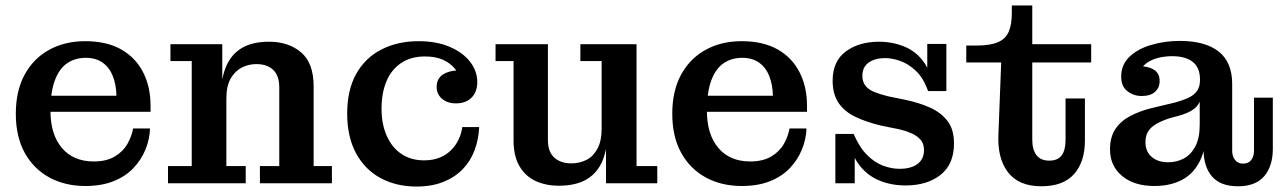

<svg xmlns="http://www.w3.org/2000/svg" viewBox="-20 -672 4712 704"><path d="M293 10Q218 10 160.5 -21.5Q103 -53 70.5 -112Q38 -171 38 -255Q38 -339 70.5 -398.5Q103 -458 160.5 -489.5Q218 -521 292 -521L295 -460Q255 -460 226 -440Q197 -420 181 -377Q165 -334 165 -266Q165 -179 207 -129.5Q249 -80 324 -80Q370 -80 400.5 -98Q431 -116 447 -144Q463 -172 468 -201H530Q529 -162 513.5 -124Q498 -86 469 -55.5Q440 -25 396 -7.5Q352 10 293 10ZM102 -262V-321H407L532 -284V-262ZM407 -321Q406 -362 393.5 -393.5Q381 -425 356 -442.5Q331 -460 295 -460L292 -521Q371 -521 424 -491Q477 -461 504.5 -407.5Q532 -354 532 -284Z M933 0V-63H1004V-351Q1004 -395 981.5 -416Q959 -437 920 -437Q891 -437 866 -424Q841 -411 825.5 -383.5Q810 -356 810 -310L789 -309Q789 -378 807.5 -424.5Q826 -471 865 -495Q904 -519 967 -519Q1038 -519 1084 -480Q1130 -441 1130 -355V-63H1197V0ZM596 0V-63H683V-448H605V-510H795V-349L810 -351V-63H881V0Z M1507 12Q1433 12 1375.5 -19Q1318 -50 1285.5 -110Q1253 -170 1253 -256Q1253 -342 1286 -401Q1319 -460 1378.5 -490.5Q1438 -521 1515 -521L1538 -465Q1487 -465 1451 -441Q1415 -417 1397 -374Q1379 -331 1379 -273Q1379 -217 1398 -174Q1417 -131 1452 -107.5Q1487 -84 1535 -84Q1568 -84 1593 -94.5Q1618 -105 1635 -122.5Q1652 -140 1662 -161.5Q1672 -183 1675 -206H1737Q1735 -161 1720 -121Q1705 -81 1676.5 -51.5Q1648 -22 1605.5 -5Q1563 12 1507 12ZM1652 -293Q1620 -293 1600.5 -310Q1581 -327 1581 -353Q1581 -385 1606 -400Q1631 -415 1672 -414L1671 -375Q1665 -399 1648.5 -419.5Q1632 -440 1605 -452.5Q1578 -465 1538 -465L1515 -521Q1581 -521 1629.5 -500Q1678 -479 1704 -445Q1730 -411 1730 -371Q1730 -335 1709 -314Q1688 -293 1652 -293Z M2029 9Q1981 9 1943.5 -8.5Q1906 -26 1884.5 -63Q1863 -100 1863 -158V-448H1797V-510H1989V-159Q1989 -115 2012.5 -94Q2036 -73 2075 -73Q2105 -73 2130 -85.5Q2155 -98 2170.5 -126.5Q2186 -155 2186 -200L2209 -201Q2209 -133 2190.5 -86Q2172 -39 2132 -15Q2092 9 2029 9ZM2202 0V-166L2186 -164V-448H2108V-510H2314V-63H2390V0Z M2700 10Q2625 10 2567.5 -21.5Q2510 -53 2477.5 -112Q2445 -171 2445 -255Q2445 -339 2477.5 -398.5Q2510 -458 2567.5 -489.5Q2625 -521 2699 -521L2702 -460Q2662 -460 2633 -440Q2604 -420 2588 -377Q2572 -334 2572 -266Q2572 -179 2614 -129.5Q2656 -80 2731 -80Q2777 -80 2807.5 -98Q2838 -116 2854 -144Q2870 -172 2875 -201H2937Q2936 -162 2920.5 -124Q2905 -86 2876 -55.5Q2847 -25 2803 -7.5Q2759 10 2700 10ZM2509 -262V-321H2814L2939 -284V-262ZM2814 -321Q2813 -362 2800.5 -393.5Q2788 -425 2763 -442.5Q2738 -460 2702 -460L2699 -521Q2778 -521 2831 -491Q2884 -461 2911.5 -407.5Q2939 -354 2939 -284Z M3300 8Q3246 8 3201 -11.5Q3156 -31 3126.5 -72.5Q3097 -114 3091 -181H3110Q3131 -132 3159 -104Q3187 -76 3218 -64.5Q3249 -53 3278 -53Q3321 -53 3344.5 -71Q3368 -89 3368 -122Q3368 -145 3355.5 -159.5Q3343 -174 3321.5 -183.5Q3300 -193 3272 -199L3213 -211Q3157 -224 3116.5 -243.5Q3076 -263 3054.5 -295Q3033 -327 3033 -376Q3033 -448 3081.5 -483.5Q3130 -519 3203 -519Q3253 -519 3296.5 -501Q3340 -483 3368 -443.5Q3396 -404 3402 -338H3383Q3366 -386 3338.5 -412Q3311 -438 3281 -448.5Q3251 -459 3226 -459Q3188 -459 3165 -442.5Q3142 -426 3142 -394Q3142 -372 3153.5 -357.5Q3165 -343 3186.5 -334.5Q3208 -326 3236 -319L3295 -307Q3349 -296 3390 -277.5Q3431 -259 3454.5 -228Q3478 -197 3478 -146Q3478 -70 3429 -31Q3380 8 3300 8ZM3043 0V-181H3091L3114 -143V0ZM3402 -338 3380 -376V-511H3450V-338Z M3798 11Q3715 11 3675.5 -41Q3636 -93 3641 -182L3651 -443H3523V-505H3561Q3610 -505 3638.5 -517Q3667 -529 3678.5 -555.5Q3690 -582 3690 -623V-652H3765V-159Q3765 -123 3780.5 -103Q3796 -83 3827 -83Q3859 -83 3873 -102.5Q3887 -122 3887 -159V-311H3958V-156Q3958 -79 3918.5 -34Q3879 11 3798 11ZM3765 -443V-510H3981V-443Z M4166 -320Q4137 -320 4114 -337.5Q4091 -355 4091 -391Q4091 -435 4121.5 -464Q4152 -493 4201.5 -507.5Q4251 -522 4306 -522Q4399 -522 4448.5 -483Q4498 -444 4498 -364L4380 -380Q4380 -424 4353.5 -445Q4327 -466 4278 -466Q4247 -466 4220 -458Q4193 -450 4175 -433Q4157 -416 4151 -389V-430Q4188 -430 4210 -417Q4232 -404 4232 -375Q4232 -350 4215 -335Q4198 -320 4166 -320ZM4519 11Q4455 11 4424 -25Q4393 -61 4393 -125V-165H4379V-299H4374L4380 -339V-380L4498 -364V-119Q4498 -99 4508.5 -85.5Q4519 -72 4538 -72Q4558 -72 4568 -85.5Q4578 -99 4578 -119V-314H4647V-126Q4647 -63 4615.5 -26Q4584 11 4519 11ZM4213 10Q4138 10 4094 -27Q4050 -64 4050 -124Q4050 -169 4069.5 -198.5Q4089 -228 4124 -246.5Q4159 -265 4204 -276L4288 -296Q4317 -304 4337.5 -313.5Q4358 -323 4369 -338.5Q4380 -354 4380 -379L4383 -299H4379Q4371 -281 4353 -269Q4335 -257 4304 -248L4267 -238Q4240 -229 4220.5 -218Q4201 -207 4190.5 -191Q4180 -175 4180 -151Q4180 -116 4203 -96.5Q4226 -77 4263 -77Q4294 -77 4320 -90.5Q4346 -104 4362.5 -134.5Q4379 -165 4379 -215L4403 -209Q4404 -132 4380.5 -83.5Q4357 -35 4314 -12.5Q4271 10 4213 10Z"/></svg>

Font: Montagu Slab 120pt Medium
Style: Regular
Weight: 500
Designer: Florian Karsten
Foundry: Florian Karsten
Version: Version 1.000